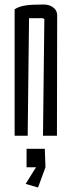

<svg xmlns="http://www.w3.org/2000/svg" viewBox="-20 -603 319 853"><path d="M45 -562Q64 -574 91.5 -578.5Q119 -583 173 -583Q200 -583 217 -569.5Q234 -556 234 -535L233 0H171L177 -516Q177 -519 175.5 -520Q174 -521 168 -522H109L103 0H45ZM94 214 140 140H98V58H179L182 140L149 230Z"/></svg>

Font: Bahianita
Style: Regular
Weight: 400
Designer: Pablo Cosgaya & Dani Raskovsky
Foundry: Pablo Cosgaya & Dani Raskovsky
Version: Version 1.008